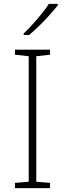

<svg xmlns="http://www.w3.org/2000/svg" viewBox="-20 -970 334 990"><path d="M238 0H57V-27L128 -33V-680L57 -688V-714H238V-688L167 -680V-33L238 -27ZM278 -942Q261 -921 236.5 -893.5Q212 -866 184 -838.5Q156 -811 131 -790H102V-797Q123 -817 148 -844.5Q173 -872 195.5 -900Q218 -928 232 -950H278Z"/></svg>

Font: Noto Sans Thai ExtraLight
Style: Regular
Weight: 200
Designer: Monotype Design Team
Foundry: Monotype Imaging Inc.
Version: Version 2.001; ttfautohint (v1.8.4.7-5d5b)